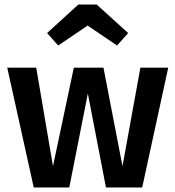

<svg xmlns="http://www.w3.org/2000/svg" viewBox="-20 -828 774 848"><path d="M608 0H448L368 -415L286 0H129L12 -529H140L214 -94L306 -529H437L521 -94L600 -529H723ZM497 -627 367 -715 237 -627 188 -682 326 -808H407L546 -682Z"/></svg>

Font: Trujillo Medium
Style: Regular
Weight: 500
Designer: Fira Sans original fonts by bBox Type GmbH, Carrois Corporate GbR, & Edenspiekermann AG / Changes by Cristiano Sobral
Foundry: Fira Sans original fonts by bBox Type GmbH, Carrois Corporate GbR, & Edenspiekermann AG / Changes by Cristiano Sobral
Version: Version 4.301;October 17, 2021;FontCreator 14.0.0.2814 64-bi